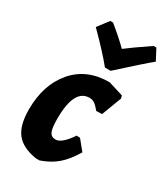

<svg xmlns="http://www.w3.org/2000/svg" viewBox="-183 -812 792 906"><g transform="rotate(30 213.0 -359.5)"><path d="M395 -728 426 -669Q383 -634 263 -525H232Q186 -582 99 -669L144 -728H159Q219 -679 257 -641Q293 -669 380 -728ZM286 -476 367 -451 371 -436 330 -328 299 -327Q280 -350 268 -357.5Q256 -365 241 -365Q158 -365 158 -204Q158 -153 167 -133.5Q176 -114 199 -114Q233 -114 277 -180L296 -179L340 -125Q307 -70 271.5 -39.5Q236 -9 184 9H164Q88 -3 54 -45.5Q20 -88 20 -175Q20 -309 91 -392.5Q162 -476 286 -476Z"/></g></svg>

Font: Alegreya Sans SC ExtraBold
Style: Italic
Weight: 800
Italic angle: -7°
Designer: Juan Pablo del Peral
Foundry: Huerta Tipografica
Version: Version 2.007